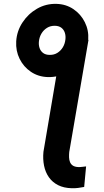

<svg xmlns="http://www.w3.org/2000/svg" viewBox="-20 -790 551 1018"><path d="M299.3 -509.8 449.2 -578.6 347.2 15.6Q345.7 30.3 346.2 44.2Q346.7 58.1 351.3 69.6Q356 81.1 366.2 87.9Q376.5 94.7 394 95.7Q404.8 96.2 415.3 94.7Q425.8 93.3 436.5 92.3L426.3 201.2Q410.2 204.6 393.6 206.5Q377 208.5 360.8 208Q318.4 207 288.1 191.7Q257.8 176.3 239.3 149.9Q220.7 123.5 213.6 88.6Q206.5 53.7 210.4 14.6ZM65.9 -570.8Q69.3 -625.5 99.4 -671.1Q129.4 -716.8 176.5 -743.9Q223.6 -771 279.3 -769.5Q330.1 -768.1 369.4 -741.5Q408.7 -714.8 429.9 -672.1Q451.2 -629.4 447.8 -579.6Q444.3 -524.9 414.1 -479.2Q383.8 -433.6 336.4 -406.7Q289.1 -379.9 233.9 -381.3Q183.1 -382.8 144 -409.2Q105 -435.5 84 -478Q63 -520.5 65.9 -570.8ZM243.2 -499Q266.6 -498.5 284.4 -509.8Q302.2 -521 313.2 -539.3Q324.2 -557.6 326.7 -580.1Q329.1 -599.1 324 -615.7Q318.8 -632.3 305.7 -642.6Q292.5 -652.8 271.5 -653.3Q248 -653.8 229.7 -642.6Q211.4 -631.3 200.2 -612.8Q189 -594.2 186.5 -571.8Q184.1 -552.2 189.7 -535.6Q195.3 -519 208.7 -509Q222.2 -499 243.2 -499Z"/></svg>

Font: Roboto
Style: Bold Italic
Weight: 700
Italic angle: -12°
Designer: Christian Robertson
Foundry: Google
Version: Version 3.0